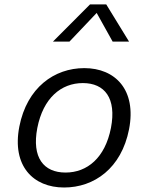

<svg xmlns="http://www.w3.org/2000/svg" viewBox="-20 -822 660 854"><path d="M554 -247C588 -422.5 492.5 -519 355 -519C221.5 -519 100 -432.5 66 -259C32 -83.5 128 12 265 12C399 12 520 -73.5 554 -247ZM473.5 -253C447.5 -120.5 368.5 -54.5 271.5 -54.5C174.5 -54.5 120.5 -120.5 146 -253C172 -385.5 251.5 -452.5 348.5 -452.5C445.5 -452.5 499 -385.5 473.5 -253ZM215.5 -637H289L410 -764.5L481 -637H554L452.5 -802.5H380.5Z"/></svg>

Font: Monaspace Neon Light
Style: Italic
Weight: 300
Italic angle: -11°
Designer: Riley Cran & the Lettermatic Team
Foundry: Lettermatic
Version: Version 1.200 (Monaspace Neon)